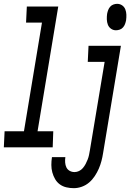

<svg xmlns="http://www.w3.org/2000/svg" viewBox="-58 -769 680 1002"><path d="M-38 0 -34 -84H67L161 -651H78L82 -735H246L138 -84H220L217 0ZM547 -611Q533 -611 521.5 -619Q510 -627 505 -640Q500 -653 499.5 -667.5Q499 -682 501 -697Q503 -707 506.5 -716.5Q510 -726 517 -734Q524 -742 534 -745.5Q544 -749 553 -749Q568 -749 579.5 -741Q591 -733 596 -720Q601 -707 601.5 -692.5Q602 -678 600 -663Q598 -653 594.5 -643.5Q591 -634 584 -626Q577 -618 567 -614.5Q557 -611 547 -611ZM327 213Q307 213 288 208.5Q269 204 254 193Q239 182 229.5 165.5Q220 149 215 130.5Q210 112 210 92Q210 72 213 52Q213 52 213 51.5Q213 51 213 51H283Q283 51 283 51.5Q283 52 283 52Q281 65 282 79Q283 93 288.5 104.5Q294 116 305.5 122.5Q317 129 331 129Q343 129 354.5 123.5Q366 118 374.5 108Q383 98 389 86.5Q395 75 399.5 63.5Q404 52 406.5 40Q409 28 411 16L488 -446H400L404 -530H573L480 30Q477 50 471.5 71Q466 92 457.5 111.5Q449 131 436.5 150Q424 169 407 183.5Q390 198 369 205.5Q348 213 327 213Z"/></svg>

Font: Iosevka Slab MdExObl
Style: Regular
Weight: 500
Width: 7
Italic angle: -9°
Monospace: yes
Designer: Belleve Invis
Foundry: Belleve Invis
Version: Version 11.1.1; ttfautohint (v1.8.3)